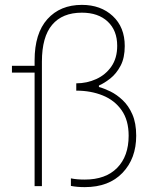

<svg xmlns="http://www.w3.org/2000/svg" viewBox="-20 -764 641 788"><path d="M328 4Q296 4 271 -1V-32Q294.5 -27 328 -27Q413.5 -27 460.8 -75Q508 -123 508 -207Q508 -270.5 479.2 -311.5Q450.5 -352.5 401.8 -372.2Q353 -392 293 -392V-422Q336.5 -422 375 -439.5Q413.5 -457 437.2 -491.2Q461 -525.5 461 -576Q461 -639 422 -675.5Q383 -712 316 -712Q236 -712 194 -662.2Q152 -612.5 152 -511V0H122V-466H29V-494H122V-516Q122 -627 174.5 -685.5Q227 -744 316 -744Q393.5 -744 442.8 -698.2Q492 -652.5 492 -575Q492 -526.5 474.8 -494Q457.5 -461.5 432.8 -442Q408 -422.5 386 -413V-407Q406.5 -401.5 432.8 -388.8Q459 -376 483.2 -353.2Q507.5 -330.5 523.2 -294.8Q539 -259 539 -207Q539 -113.5 483 -54.8Q427 4 328 4Z"/></svg>

Font: Heraclito Thin
Style: Regular
Weight: 100
Designer: Kostas Bartsokas (font) & Cristiano Sobral (main changes)
Foundry: Kostas Bartsokas (font) & Cristiano Sobral (main changes)
Version: Version 1.00;July 8, 2020;FontCreator 13.0.0.2655 64-bit